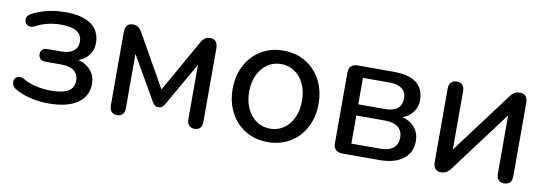

<svg xmlns="http://www.w3.org/2000/svg" viewBox="-45 -766 2975 1046"><g transform="rotate(10 1442.5 -243.0)"><path d="M59.5 -34.8Q37.3 -47.3 35.1 -68.7Q33 -90.1 49.6 -101Q66.3 -111.9 90.5 -98.8Q121.5 -80.1 161.4 -70.9Q201.3 -61.7 242.3 -61.7Q310.9 -61.7 341.4 -80.6Q371.9 -99.5 371.9 -138.9Q371.9 -174.2 347.1 -193Q322.4 -211.7 276.7 -211.7H189.2Q171 -211.7 160.6 -221.4Q150.2 -231.1 150.2 -247.3Q150.2 -263.4 160.6 -272.5Q171 -281.5 189.2 -281.5H266.2Q307.1 -281.5 331.1 -299.8Q355 -318 355 -351Q355 -386.6 327.4 -406Q299.7 -425.4 239.9 -425.4Q161.2 -425.4 98.7 -391.7Q74.3 -379.8 57.8 -390.6Q41.4 -401.4 42.7 -421.7Q44.1 -442 65.5 -453.2Q144.2 -496.4 253 -496.4Q345.6 -496.4 394 -460.6Q442.5 -424.8 442.5 -359.1Q442.5 -312.8 410.7 -280.9Q379 -249 326.6 -243.1V-256.4Q387.5 -253.9 423.6 -221.1Q459.7 -188.4 459.7 -135.1Q459.7 -68.3 404.3 -29.5Q348.9 9.3 244.2 9.3Q192 9.3 143.2 -2.3Q94.3 -13.9 59.5 -34.8Z M581.3 -37.9V-443.9Q581.3 -494.4 623.8 -494.4Q643.1 -494.4 654.3 -485.6Q665.6 -476.7 674.6 -460.6L837.7 -172.4L1000.7 -460.6Q1009.7 -477.4 1021 -485.9Q1032.3 -494.4 1050.9 -494.4Q1093.3 -494.4 1093.3 -443.9V-37.9Q1093.3 -16 1082.7 -4.4Q1072.1 7.3 1051.8 7.3Q1032.1 7.3 1021.2 -4.7Q1010.2 -16.7 1010.2 -37.9V-379H1033.1L870.7 -95.4Q864.4 -84.9 857.2 -79.6Q849.9 -74.3 837.7 -74.3Q825.4 -74.3 818.5 -79.6Q811.5 -84.9 804.6 -95.4L641.6 -379H664.5V-37.9Q664.5 -16 653.8 -4.4Q643.2 7.3 622.9 7.3Q603.3 7.3 592.3 -4.7Q581.3 -16.7 581.3 -37.9Z M1219 -243.9Q1219 -316.3 1249.1 -373.9Q1279.3 -431.5 1333.3 -463.9Q1387.3 -496.4 1456.7 -496.4Q1526 -496.4 1580.1 -463.9Q1634.1 -431.5 1664.2 -373.9Q1694.3 -316.3 1694.3 -243.9Q1694.3 -170.9 1664.2 -113.3Q1634.1 -55.6 1580.1 -23.2Q1526 9.3 1456.7 9.3Q1387.3 9.3 1333.3 -23.2Q1279.3 -55.6 1249.1 -113.3Q1219 -170.9 1219 -243.9ZM1602.5 -243.9Q1602.5 -296.9 1583.5 -337.3Q1564.5 -377.8 1531.2 -400.1Q1498 -422.3 1456.7 -422.3Q1415.3 -422.3 1382.1 -400.1Q1348.8 -377.8 1329.5 -337.3Q1310.2 -296.9 1310.2 -243.9Q1310.2 -190.9 1329.5 -150.1Q1348.8 -109.3 1382.1 -87.1Q1415.3 -64.8 1456.7 -64.8Q1498 -64.8 1531.2 -87.1Q1564.5 -109.3 1583.5 -150.1Q1602.5 -190.9 1602.5 -243.9Z M1819.3 -48.2V-439Q1819.3 -462.2 1831.8 -474.7Q1844.3 -487.1 1867.5 -487.1H2064.3Q2151.4 -487.1 2193.3 -454.8Q2235.2 -422.5 2235.2 -359.1Q2235.2 -312.8 2203.1 -280.9Q2171.1 -249 2118.7 -243.1V-256.4Q2180.8 -253.9 2216.1 -220.8Q2251.5 -187.8 2251.5 -135.1Q2251.5 -71.9 2204.6 -35.9Q2157.8 0 2072.3 0H1867.5Q1844.3 0 1831.8 -12.5Q1819.3 -24.9 1819.3 -48.2ZM2164 -139.5Q2164 -177.4 2138.9 -197.4Q2113.9 -217.3 2066.9 -217.3H1907.7V-61.7H2066.9Q2113.9 -61.7 2138.9 -81.7Q2164 -101.7 2164 -139.5ZM2147.7 -352.9Q2147.7 -388.1 2124.2 -406.8Q2100.6 -425.4 2058.3 -425.4H1907.7V-279H2058.3Q2100.6 -279 2124.2 -298.3Q2147.7 -317.6 2147.7 -352.9Z M2372.3 -43.3V-448.6Q2372.3 -470.5 2383.8 -482.4Q2395.3 -494.4 2415.5 -494.4Q2435.8 -494.4 2446.8 -482.4Q2457.7 -470.5 2457.7 -448.6V-92.1H2432.5L2710.8 -464.1Q2720.8 -478.4 2733.1 -486.4Q2745.4 -494.4 2764.7 -494.4Q2786.2 -494.4 2796.8 -482.3Q2807.5 -470.2 2807.5 -444.4V-38.6Q2807.5 -16.7 2796.5 -4.7Q2785.6 7.3 2765.3 7.3Q2744 7.3 2733 -4.5Q2722.1 -16.3 2722.1 -38.6V-395.6H2748L2469 -23Q2458.3 -8.1 2446.4 -0.4Q2434.4 7.3 2415.8 7.3Q2394.3 7.3 2383.3 -5.1Q2372.3 -17.5 2372.3 -43.3Z"/></g></svg>

Font: SN Pro Thin
Style: Regular
Weight: 200
Designer: Tobias Whetton
Foundry: Supernotes
Version: Version 1.003;Glyphs 3.3 (3324)